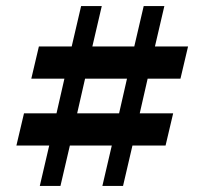

<svg xmlns="http://www.w3.org/2000/svg" viewBox="-20 -612 673 632"><path d="M111 0 142 -133H34L59 -239H166L192 -353H83L108 -459H216L247 -592H315L284 -459H422L453 -592H521L490 -459H599L574 -353H466L440 -239H550L525 -133H416L385 0H317L348 -133H210L179 0ZM234 -239H372L398 -353H260Z"/></svg>

Font: Platypi ExtraBold
Style: Regular
Weight: 800
Designer: David Sargent
Foundry: Bolt Cutter Type
Version: Version 1.200; ttfautohint (v1.8.4.7-5d5b)